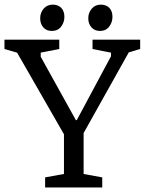

<svg xmlns="http://www.w3.org/2000/svg" viewBox="-25 -822 635 842"><path d="M172.9 0V-44.1L255.5 -59.1V-233.2L50 -591.1L-5.4 -607.1V-648H234.9V-607.1L153.6 -591.3V-573.1L307.7 -295.3H311.8L461.7 -575.2V-591.1L380.8 -607.1V-648H589.7V-607.3L539.7 -592.3L341.7 -238.5V-59.1L423.4 -44.1V0ZM413 -686.3Q390.2 -686.3 376.2 -702Q362.1 -717.7 362.1 -741.8Q362.1 -766.6 377.6 -784.2Q393 -801.7 417 -801.7Q440.6 -801.7 454.4 -787.5Q468.2 -773.3 468.2 -748Q468.2 -724 453.8 -705.2Q439.4 -686.3 413 -686.3ZM202.1 -686.3Q178.4 -686.3 164.8 -702Q151.2 -717.7 151.2 -741.8Q151.2 -766.6 166.6 -784.2Q182.1 -801.7 206.2 -801.7Q229.8 -801.7 243.6 -787.5Q257.4 -773.3 257.4 -748Q257.4 -724 243 -705.2Q228.6 -686.3 202.1 -686.3Z"/></svg>

Font: Faustina Light
Style: Regular
Weight: 300
Designer: Alfonso Garcia
Foundry: http://www.omnibus-type.com
Version: Version 1.200